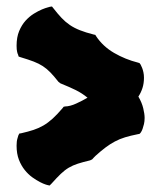

<svg xmlns="http://www.w3.org/2000/svg" viewBox="-20 -640 486 588"><path d="M410.2 -232.9 407.2 -230 401.9 -229Q379.9 -224.6 363 -219.5Q346.2 -214.4 331.5 -206.5Q316.9 -198.7 303 -188.2Q289.1 -177.7 272.9 -163.1Q270 -160.2 267.3 -157.5Q264.6 -154.8 262.2 -151.9L255.9 -148.9Q233.4 -143.6 218.3 -138.7Q203.1 -133.8 190.7 -126.5Q178.2 -119.1 166 -107.4Q153.8 -95.7 137.2 -77.1L131.8 -71.8L126 -73.2Q126.5 -72.8 119.6 -75Q112.8 -77.1 102.3 -82.5Q91.8 -87.9 79.1 -96.9Q66.4 -106 55.7 -119.4Q44.9 -132.8 37.8 -151.1Q30.8 -169.4 30.8 -193.8Q30.8 -207.5 33.4 -215.8Q36.1 -224.1 36.1 -225.1L39.1 -231L44.9 -231.9Q66.4 -236.8 82.8 -242.2Q99.1 -247.6 113.3 -255.9Q127.4 -264.2 141.4 -276.9Q155.3 -289.6 171.9 -309.1L174.8 -313L179.2 -314Q186.5 -314 195.6 -316.4Q204.6 -318.8 213.6 -323Q222.7 -327.1 231.7 -331.8Q240.7 -336.4 248 -340.8Q231.4 -354.5 212.2 -364Q192.9 -373.5 165 -384.8L159.2 -389.2Q145 -407.2 134 -418.5Q123 -429.7 111.1 -437.5Q99.1 -445.3 83.3 -451.4Q67.4 -457.5 43 -464.8L37.1 -466.8L35.2 -473.1Q34.2 -474.1 32.5 -481Q30.8 -487.8 30.8 -500Q30.8 -525.9 38.6 -544.7Q46.4 -563.5 58.3 -576.7Q70.3 -589.8 83.7 -598.1Q97.2 -606.4 108.4 -611.1Q119.6 -615.7 126.5 -617.4Q133.3 -619.1 131.8 -619.1L139.2 -620.1L143.1 -615.2Q156.7 -597.7 168.5 -585.2Q180.2 -572.8 193.8 -563.5Q207.5 -554.2 224.9 -547.4Q242.2 -540.5 267.1 -534.2L272 -533.2L273.9 -529.8Q294.9 -498 329.3 -478Q363.8 -458 402.8 -448.2L407.2 -446.8L410.2 -442.9Q410.2 -442.4 411.9 -439.5Q413.6 -436.5 415.5 -431.4Q417.5 -426.3 419.2 -418.7Q420.9 -411.1 420.9 -401.9Q420.9 -384.8 416.3 -370.4Q411.6 -356 403.8 -344.2Q414.6 -325.7 418.7 -308.3Q422.9 -291 422.9 -278.8Q422.9 -268.6 420.9 -260Q418.9 -251.5 416.7 -245.6Q414.6 -239.7 412.6 -236.6Q410.6 -233.4 410.2 -232.9Z"/></svg>

Font: Hanalei Fill
Style: Regular
Weight: 400
Version: Version 1.000